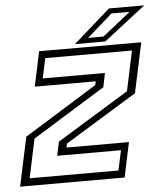

<svg xmlns="http://www.w3.org/2000/svg" viewBox="-53 -733 666 778"><g transform="rotate(-5 280.5 -344.0)"><path d="M39 -30.5H400L417.5 -111.5H158L170 -168L462.5 -347.5L497 -510H144.5L127 -429H380L368.5 -372L72.5 -189ZM-2.5 0 40 -199.5 336.5 -383.5 340 -398.5H92L122 -540H537.5L494 -336.5L202 -157.5L198.5 -141.5H452.5L422.5 0ZM269 -556 419 -688H562.5L392.5 -556ZM324.5 -576.5H387L501 -667H427.5Z"/></g></svg>

Font: Tourney Light
Style: Italic
Weight: 300
Italic angle: -12°
Version: Version 1.015